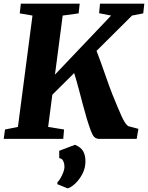

<svg xmlns="http://www.w3.org/2000/svg" viewBox="-26 -763 812 1055"><path d="M-5.5 0 1.5 -51.5 72.5 -65.5 152.5 -677.5 82.5 -689.5 88.5 -743H412L406 -689.5L318.5 -677.5L276 -353L584.5 -677.5L518.5 -690.5L523.5 -743H767L761 -689.5L699.5 -677.5L504.5 -483.5Q513.5 -461 525.2 -428.2Q537 -395.5 549.5 -360Q562 -324.5 573.2 -293Q584.5 -261.5 592.5 -242Q622.5 -168 642.2 -124.2Q662 -80.5 678.5 -70L734.5 -55L725 0H515Q500.5 -1.5 491.2 -11.2Q482 -21 473.2 -44.2Q464.5 -67.5 451.5 -109Q441.5 -142 430 -185.8Q418.5 -229.5 406.2 -275.8Q394 -322 381.5 -361.5L261.5 -242.5L238.5 -65.5L326 -51.5L321.5 0ZM289 249 290 237.5Q296 233.5 305.2 218.2Q314.5 203 321.8 183.8Q329 164.5 328 148.5Q327.5 133.5 320.8 120.5Q314 107.5 299.5 106V65.5L386.5 32.5Q419 46.5 431.2 68.5Q443.5 90.5 443.5 123.5Q443.5 160.5 426.8 192.5Q410 224.5 387.2 245.8Q364.5 267 345.5 272Z"/></svg>

Font: Merriweather Black
Style: Italic
Weight: 900
Italic angle: -7.8°
Designer: Eben Sorkin
Foundry: Eben Sorkin
Version: Version 2.200;gftools[0.9.31]